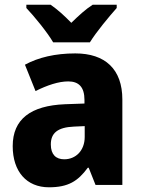

<svg xmlns="http://www.w3.org/2000/svg" viewBox="-20 -786 601 816"><path d="M206 -606H362C389 -650 444 -716 476 -752V-766H374C343 -746 316 -721 283 -689C252 -721 225 -745 195 -766H92V-752C126 -716 181 -649 206 -606ZM300 -559C215 -559 143 -542 86 -511L131 -399C181 -424 229 -440 270 -440C314 -440 339 -417 339 -361V-346L256 -343C111 -337 34 -280 34 -165C34 -57 93 10 188 10C270 10 311 -16 353 -73H357L386 0H500V-363C500 -492 427 -559 300 -559ZM295 -248 340 -250V-204C340 -146 302 -109 253 -109C218 -109 196 -129 196 -172C196 -220 224 -245 295 -248Z"/></svg>

Font: Noto Sans Thai Looped SemiCondensed ExtraBold
Style: Regular
Weight: 800
Width: 4
Designer: Sasikarn Vongin, Ben Mitchell
Foundry: The Fontpad Ltd
Version: Version 1.001